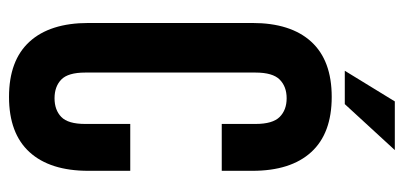

<svg xmlns="http://www.w3.org/2000/svg" viewBox="-255 -633 896 426"><g transform="rotate(90 193.0 -420.0)"><path d="M359 -261V-168Q359 -83 317.5 -37.5Q276 8 195 8Q114 8 72.5 -37.5Q31 -83 31 -168V-532Q31 -617 72.5 -662.5Q114 -708 195 -708Q276 -708 317.5 -662.5Q359 -617 359 -532V-464H255V-539Q255 -577 239.5 -592.5Q224 -608 198 -608Q172 -608 156.5 -592.5Q141 -577 141 -539V-161Q141 -123 156.5 -108Q172 -93 198 -93Q224 -93 239.5 -108Q255 -123 255 -161V-261ZM313 -848 211 -737H137L205 -848Z"/></g></svg>

Font: SVN-Bebas Neue
Style: Bold
Weight: 700
Designer: Ryoichi Tsunekawa
Foundry: Ryoichi Tsunekawa
Version: Version 1.300; ttfautohint (v1.7.9-c794)